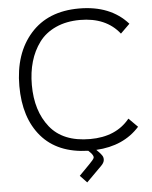

<svg xmlns="http://www.w3.org/2000/svg" viewBox="-64 -873 884 1118"><g transform="rotate(-5 377.5 -313.5)"><path d="M725 -706 671 -653Q592 -753 440 -753Q360 -753 298.5 -725Q237 -697 200.5 -647.5Q164 -598 146 -536Q128 -474 128 -400Q128 -248 204.5 -152.5Q281 -57 439 -57Q591 -57 671 -156L723 -104Q630 0 469 9L481 21Q495 35 502 46.5Q509 58 507 73Q505 88 489 104L400 193L360 151L419 91Q446 64 449.5 54Q453 44 438 26L422 10Q243 5 149 -104.5Q55 -214 55 -400Q55 -590 156.5 -705Q258 -820 440 -820Q624 -820 725 -706Z"/></g></svg>

Font: Sinkin Sans 300 Light
Style: Regular
Weight: 300
Designer: Keith Bates
Foundry: K-Type
Version: Sinkin Sans (version 1.0)  by Keith Bates   •   © 2014   www